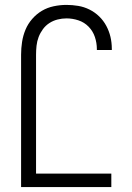

<svg xmlns="http://www.w3.org/2000/svg" viewBox="-20 -763 540 783"><path d="M66 0V-540Q66 -566 70 -592Q74 -618 84 -642Q94 -666 111.5 -686Q129 -706 151 -719Q173 -732 199 -737.5Q225 -743 251 -743Q275 -743 299 -739Q323 -735 345 -724Q367 -713 384.5 -696Q402 -679 413.5 -657.5Q425 -636 430.5 -612.5Q436 -589 436 -564V-559H375V-563Q375 -588 367 -612Q359 -636 341.5 -654Q324 -672 300 -680Q276 -688 251 -688Q233 -688 215 -683.5Q197 -679 181.5 -669Q166 -659 155 -644Q144 -629 137.5 -612Q131 -595 129 -576.5Q127 -558 127 -540V-55H434V0Z"/></svg>

Font: Iosevka Light
Style: Regular
Weight: 300
Monospace: yes
Designer: Belleve Invis
Foundry: Belleve Invis
Version: Version 32.5.0; ttfautohint (v1.8.4)